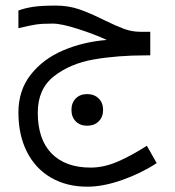

<svg xmlns="http://www.w3.org/2000/svg" viewBox="-20 -678 640 704"><path d="M47.5 -265.5Q47.5 -346.5 92.5 -404Q137.5 -461.5 211 -493Q284.5 -524.5 371.5 -531.5Q329 -551.5 267.2 -571.5Q205.5 -591.5 172.5 -591.5Q133 -591.5 110.8 -588Q88.5 -584.5 47.5 -574.5V-639.5Q70.5 -648 100.5 -652.8Q130.5 -657.5 185 -657.5Q231 -657.5 270.8 -643.8Q310.5 -630 362.5 -604Q406.5 -582.5 435.2 -572Q464 -561.5 493.5 -561.5H531V-475H515Q410 -475 323.8 -460Q237.5 -445 178 -398.5Q118.5 -352 118.5 -265Q118.5 -167 169.2 -115.2Q220 -63.5 312.5 -63.5Q360.5 -63.5 411 -85.2Q461.5 -107 518.5 -143.5L554.5 -80Q498.5 -43 428.5 -18.2Q358.5 6.5 300 6.5Q224 6.5 166.8 -26.8Q109.5 -60 78.5 -121.8Q47.5 -183.5 47.5 -265.5ZM242 -275Q242 -301 257.8 -317Q273.5 -333 299.5 -333Q325.5 -333 341.8 -317Q358 -301 358 -275Q358 -249 341.8 -233Q325.5 -217 299.5 -217Q273.5 -217 257.8 -233Q242 -249 242 -275Z"/></svg>

Font: JuliaMono Light
Style: Regular
Weight: 300
Monospace: yes
Designer: cormullion
Foundry: corm
Version: Version 0.054; ttfautohint (v1.8.4)